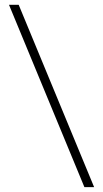

<svg xmlns="http://www.w3.org/2000/svg" viewBox="-20 -762 425 792"><path d="M368.2 9.8H328.1L17.1 -742.2H57.1Z"/></svg>

Font: Kumbh Sans ExtraLight
Style: Regular
Weight: 250
Version: Version 1.005